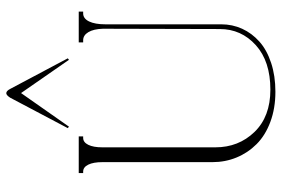

<svg xmlns="http://www.w3.org/2000/svg" viewBox="-168 -756 929 634"><g transform="rotate(-90 297.0 -439.5)"><path d="M575.2 -644.5V-629.9H569.3Q552.2 -629.9 542.7 -610.4Q533.2 -590.8 533.2 -556.6V-173.8Q533.2 -137.2 518.6 -105Q503.9 -72.8 476.3 -48.1Q448.7 -23.4 406 -9.3Q363.3 4.9 310.5 4.9Q255.9 4.9 211.2 -11.7Q166.5 -28.3 137.7 -57.1Q108.9 -85.9 93.5 -123.3Q78.1 -160.6 78.1 -203.1V-566.4Q78.1 -596.2 69.8 -613Q61.5 -629.9 46.9 -629.9H42V-644.5H78.1H102.5H127H163.1V-629.9H158.2Q143.6 -629.9 135.3 -613Q127 -596.2 127 -566.4V-193.4Q127 -116.7 177.7 -64.2Q228.5 -11.7 317.4 -11.7Q411.1 -11.7 464.4 -59.8Q517.6 -107.9 517.6 -178.7L518.6 -564.9Q517.6 -595.7 507.3 -612.8Q497.1 -629.9 480.5 -629.9H473.6V-644.5H518.6H525.4H533.2ZM306.2 -835 195.3 -676.8 190.4 -680.7 291 -871.1Q299.3 -883.8 305.7 -883.8Q313.5 -883.8 320.3 -870.1L420.9 -680.7L416 -676.8Z"/></g></svg>

Font: Elaris
Style: Regular
Weight: 500
Version: Version 1.0